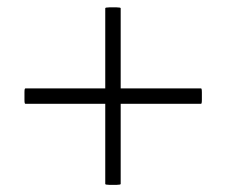

<svg xmlns="http://www.w3.org/2000/svg" viewBox="-20 -606 619 525"><path d="M49.4 -322.1H267.8V-103C268.1 -101.2 271 -100.9 279.1 -100.5H298.7C306.8 -100.9 309.7 -101.2 310 -103V-322.1H529.8C531.2 -322.4 532 -325.3 532 -333.5V-353C532 -361.2 531.2 -364 529.8 -364.3H310V-583.5C309.7 -585.2 306.8 -585.6 298.7 -585.9H279.1C271 -585.6 268.1 -585.2 267.8 -583.5V-364.3H49.4C47.6 -364 46.9 -361.2 46.9 -353V-333.5C46.9 -325.3 47.6 -322.4 49.4 -322.1Z"/></svg>

Font: Margiela Serif Text
Style: Regular
Weight: 400
Designer: Andreas Faust, Stefan Endress
Version: Version 1.002;FEAKit 1.0